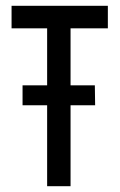

<svg xmlns="http://www.w3.org/2000/svg" viewBox="-20 -644 415 664"><path d="M143 0V-280H58V-349H143V-546H20V-624H353V-546H224V-349H308L309 -280H224V0Z"/></svg>

Font: Inconsolata Condensed SemiBold
Style: Regular
Weight: 600
Width: 3
Monospace: yes
Designer: Raph Levien, Cyreal, Brenton Simpson
Foundry: Raph Levien, Cyreal, Google
Version: Version 3.100; ttfautohint (v1.8.4.7-5d5b)